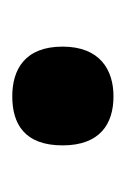

<svg xmlns="http://www.w3.org/2000/svg" viewBox="34 -511 205 313"><g transform="rotate(-90 136.5 -354.5)"><path d="M136 -272C179 -272 217 -294 217 -355C217 -417 179 -437 136 -437C91 -437 56 -417 56 -355C56 -294 91 -272 136 -272Z"/></g></svg>

Font: Noto Serif Myanmar ExtraCondensed Black
Style: Regular
Weight: 900
Width: 2
Designer: Ben Mitchell and the Monotype Design Team
Foundry: Monotype Imaging Inc.
Version: Version 2.106